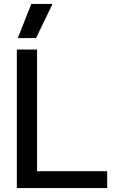

<svg xmlns="http://www.w3.org/2000/svg" viewBox="-20 -949 586 969"><path d="M138 -929H245L162 -757H70ZM65 -699H167V-85H521V0H65Z"/></svg>

Font: Prompt
Style: Regular
Weight: 400
Designer: Katatrad Team
Foundry: CadsonDemak
Version: Version 1.001